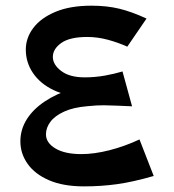

<svg xmlns="http://www.w3.org/2000/svg" viewBox="-20 -634 619 683"><path d="M278.8 29Q204.8 29 154.5 7.2Q104.2 -14.5 78.4 -51Q52.5 -87.5 52.5 -131.2Q52.5 -173.2 75.1 -209.4Q97.8 -245.5 139.4 -273.2Q181 -301 237.6 -318.5Q294.2 -336 362.2 -340.2L449.8 -255.8Q420.5 -257 397.6 -258.1Q374.8 -259.2 350 -259.5Q325.2 -259.8 291 -256.2Q240.5 -252 207.8 -236.9Q175 -221.8 159.2 -200.6Q143.5 -179.5 143.5 -156.2Q143.5 -126 177.1 -105.9Q210.8 -85.8 269.5 -85.8Q315.2 -85.8 369.5 -99.6Q423.8 -113.5 476.2 -138L526.8 -8Q453.2 13.2 396.8 21.1Q340.2 29 278.8 29ZM449.8 -255.8 283.2 -290.8Q218 -290.8 170.6 -313.5Q123.2 -336.2 97.5 -374Q71.8 -411.8 71.8 -457.5Q71.8 -499.5 98.8 -535Q125.8 -570.5 177.8 -592.1Q229.8 -613.8 305 -613.8Q360.2 -613.8 404.6 -603Q449 -592.2 501.2 -568L432.8 -468Q399.5 -483 362.9 -492.8Q326.2 -502.5 290.2 -502.5Q228 -502.5 198 -481.1Q168 -459.8 168 -431.5Q168 -404 197.9 -381.4Q227.8 -358.8 281.2 -358.8Q318 -358.8 352.6 -365Q387.2 -371.2 415.8 -379.8Z"/></svg>

Font: Marhey Light
Style: Regular
Weight: 300
Designer: Nur Syamsi & Bustanul Arifin
Foundry: Namelatype
Version: Version 1.000